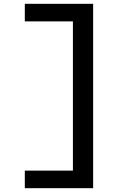

<svg xmlns="http://www.w3.org/2000/svg" viewBox="-20 -843 640 1006"><path d="M110 143V51H362V-731H110V-823H468V143Z"/></svg>

Font: Iosevka Slab Semibold Extended
Style: Regular
Weight: 600
Width: 7
Monospace: yes
Designer: Belleve Invis
Foundry: Belleve Invis
Version: Version 11.1.0; ttfautohint (v1.8.3)